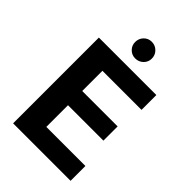

<svg xmlns="http://www.w3.org/2000/svg" viewBox="-260 -1004 1108 1108"><g transform="rotate(45 294.0 -449.5)"><path d="M67 0V-700H536V-579H217V-414H506V-298H217V-121H536V0ZM300 -763Q272 -763 252.5 -782.5Q233 -802 233 -830Q233 -859 252.5 -879Q272 -899 300 -899Q329 -899 349 -879Q369 -859 369 -830Q369 -802 349 -782.5Q329 -763 300 -763Z"/></g></svg>

Font: DM Sans Black
Style: Regular
Weight: 900
Designer: Colophon Foundry, Jonny Pinhorn
Foundry: Colophon Foundry
Version: Version 4.004; ttfautohint (v1.8.4.7-5d5b)